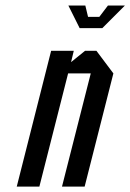

<svg xmlns="http://www.w3.org/2000/svg" viewBox="-20 -687 480 707"><path d="M125 0H41.7L168.3 -500H251.7L241.7 -458.3L293.3 -500H335L397.5 -416.7L291.7 0H208.3L314.2 -416.7H230.8ZM273.3 -583.3 231.7 -666.7H294.2L304.2 -625H345.8L377.5 -666.7H440L356.7 -583.3Z"/></svg>

Font: Yulong
Style: Italic
Weight: 400
Italic angle: -14.25°
Designer: GGBotNet
Foundry: f0n7.com
Version: 1.00